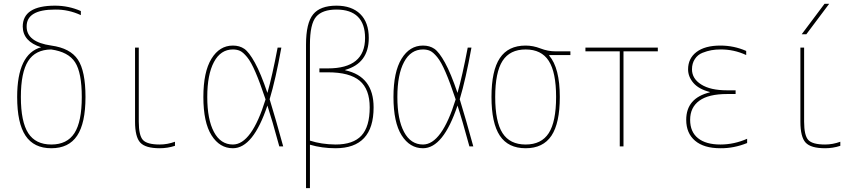

<svg xmlns="http://www.w3.org/2000/svg" viewBox="-20 -770 4540 1010"><path d="M70.3 -259.8Q70.3 -486.3 196.3 -521.5Q100.6 -551.8 99.6 -629.9Q99.6 -740.2 269.5 -740.2Q340.8 -740.2 405.3 -711.9V-690.4Q339.8 -720.7 269.5 -719.7Q119.1 -719.7 120.1 -629.9Q120.1 -548.8 250 -530.3Q349.6 -516.6 389.6 -456.5Q429.7 -396.5 429.7 -259.8Q429.7 -122.1 385.7 -56.2Q341.8 9.8 250 9.8Q158.2 9.8 114.3 -56.2Q70.3 -122.1 70.3 -259.8ZM249 -509.8Q166 -508.8 127.9 -448.7Q89.8 -388.7 89.8 -259.8Q89.8 -129.9 128.4 -69.8Q167 -9.8 250 -9.8Q333 -9.8 371.6 -69.8Q410.2 -129.9 410.2 -259.8Q410.2 -387.7 375 -442.4Q339.8 -497.1 249 -509.8Z M710 -519.5V-129.9Q710 -57.6 731.9 -33.7Q753.9 -9.8 820.3 -9.8Q860.4 -9.8 900.4 -24.4V-2.9Q861.3 9.8 820.3 9.8Q745.1 9.8 717.8 -20Q690.4 -49.8 690.4 -129.9V-519.5Z M1469.7 0H1449.2Q1411.1 -140.6 1386.7 -214.8Q1311.5 9.8 1205.1 9.8Q1135.7 9.8 1092.8 -58.1Q1049.8 -126 1049.8 -259.8Q1049.8 -391.6 1092.3 -460.9Q1134.8 -530.3 1205.1 -530.3Q1240.2 -530.3 1265.1 -513.2Q1290 -496.1 1320.8 -440.4Q1351.6 -384.8 1386.7 -281.2Q1412.1 -370.1 1440.4 -519.5H1460Q1429.7 -351.6 1398.4 -248Q1430.7 -142.6 1469.7 0ZM1377 -247.1Q1347.7 -335 1324.2 -389.6Q1300.8 -444.3 1279.8 -469.7Q1258.8 -495.1 1242.7 -502.4Q1226.6 -509.8 1205.1 -509.8Q1140.6 -509.8 1105.5 -443.8Q1070.3 -377.9 1070.3 -259.8Q1070.3 -141.6 1105.5 -75.7Q1140.6 -9.8 1205.1 -9.8Q1303.7 -9.8 1377 -247.1Z M1610.4 -8.8V219.7H1589.8V-535.2Q1589.8 -648.4 1627 -694.3Q1664.1 -740.2 1750 -740.2Q1830.1 -740.2 1875 -696.3Q1919.9 -652.3 1919.9 -570.3Q1919.9 -437.5 1795.9 -402.3V-400.4Q1945.3 -368.2 1945.3 -205.1Q1945.3 9.8 1745.1 9.8Q1673.8 9.8 1610.4 -8.8ZM1610.4 -30.3Q1669.9 -10.7 1745.1 -9.8Q1837.9 -9.8 1881.3 -56.6Q1924.8 -103.5 1924.8 -205.1Q1924.8 -300.8 1872.1 -345.2Q1819.3 -389.6 1705.1 -389.6H1660.2V-410.2H1705.1Q1900.4 -410.2 1900.4 -570.3Q1900.4 -644.5 1862.3 -682.1Q1824.2 -719.7 1750 -719.7Q1675.8 -719.7 1643.1 -682.1Q1610.4 -644.5 1610.4 -535.2Z M2469.7 0H2449.2Q2411.1 -140.6 2386.7 -214.8Q2311.5 9.8 2205.1 9.8Q2135.7 9.8 2092.8 -58.1Q2049.8 -126 2049.8 -259.8Q2049.8 -391.6 2092.3 -460.9Q2134.8 -530.3 2205.1 -530.3Q2240.2 -530.3 2265.1 -513.2Q2290 -496.1 2320.8 -440.4Q2351.6 -384.8 2386.7 -281.2Q2412.1 -370.1 2440.4 -519.5H2460Q2429.7 -351.6 2398.4 -248Q2430.7 -142.6 2469.7 0ZM2377 -247.1Q2347.7 -335 2324.2 -389.6Q2300.8 -444.3 2279.8 -469.7Q2258.8 -495.1 2242.7 -502.4Q2226.6 -509.8 2205.1 -509.8Q2140.6 -509.8 2105.5 -443.8Q2070.3 -377.9 2070.3 -259.8Q2070.3 -141.6 2105.5 -75.7Q2140.6 -9.8 2205.1 -9.8Q2303.7 -9.8 2377 -247.1Z M2869.1 -477.5Q2924.8 -412.1 2924.8 -259.8Q2924.8 -122.1 2880.9 -56.2Q2836.9 9.8 2745.1 9.8Q2653.3 9.8 2609.4 -56.2Q2565.4 -122.1 2565.4 -260.3Q2565.4 -398.4 2609.4 -464.4Q2653.3 -530.3 2745.1 -530.3Q2784.2 -530.3 2823.2 -515.1Q2862.3 -500 2900.4 -500H2980.5V-480.5H2869.1ZM2623.5 -69.8Q2662.1 -9.8 2745.1 -9.8Q2828.1 -9.8 2866.7 -69.8Q2905.3 -129.9 2905.3 -259.8Q2905.3 -389.6 2866.7 -449.7Q2828.1 -509.8 2745.1 -509.8Q2662.1 -509.8 2623.5 -449.7Q2585 -389.6 2585 -259.8Q2585 -129.9 2623.5 -69.8Z M3259.8 -500V0H3240.2V-500H3059.6V-519.5H3440.4V-500Z M3713.9 -286.1Q3656.2 -300.8 3627.9 -333.5Q3599.6 -366.2 3599.6 -405.3Q3599.6 -462.9 3644 -496.6Q3688.5 -530.3 3769.5 -530.3Q3840.8 -530.3 3905.3 -502V-480.5Q3839.8 -510.7 3769.5 -509.8Q3744.1 -509.8 3722.2 -505.9Q3700.2 -502 3675.3 -492.2Q3650.4 -482.4 3635.3 -459.5Q3620.1 -436.5 3620.1 -405.3Q3620.1 -356.4 3668.5 -325.7Q3716.8 -294.9 3804.7 -294.9H3849.6V-275.4H3804.7Q3707 -275.4 3658.7 -240.2Q3610.4 -205.1 3610.4 -139.6Q3610.4 -76.2 3651.9 -43Q3693.4 -9.8 3769.5 -9.8Q3841.8 -9.8 3910.2 -40V-17.6Q3839.8 10.7 3769.5 9.8Q3682.6 9.8 3636.2 -29.8Q3589.8 -69.3 3589.8 -139.6Q3589.8 -253.9 3713.9 -284.2Z M4210 -519.5V-129.9Q4210 -57.6 4231.9 -33.7Q4253.9 -9.8 4320.3 -9.8Q4360.4 -9.8 4400.4 -24.4V-2.9Q4361.3 9.8 4320.3 9.8Q4245.1 9.8 4217.8 -20Q4190.4 -49.8 4190.4 -129.9V-519.5ZM4221.7 -589.8H4197.3L4317.4 -750H4341.8Z"/></svg>

Font: Mgen+ 1mn thin
Style: Regular
Weight: 100
Designer: [Source Han Sans]
Ryoko NISHIZUKA  (kana & ideographs); Paul D. Hunt (Latin, Greek & Cyrillic); Wenlong ZHANG  (bopomofo
Version: Version 1.059.20150602